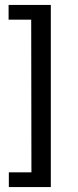

<svg xmlns="http://www.w3.org/2000/svg" viewBox="-20 -702 317 782"><path d="M16 60V0H108L107 -682H187V60ZM15 -622V-682H107V-622Z"/></svg>

Font: Imprima
Style: Regular
Weight: 400
Version: Version 1.001